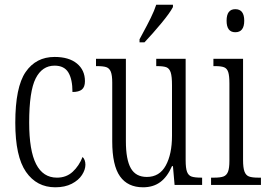

<svg xmlns="http://www.w3.org/2000/svg" viewBox="-20 -786 1138 816"><path d="M45 -264Q45 -416 89 -480Q133 -544 212 -544Q273 -544 307 -516Q341 -488 341 -441Q341 -416 328 -405.5Q315 -395 288 -395Q288 -449 270.5 -478Q253 -507 212 -507Q159 -507 131.5 -452.5Q104 -398 104 -265Q104 -146 133.5 -88.5Q163 -31 222 -31Q262 -31 289 -56Q316 -81 331 -119Q343 -107 343 -86Q343 -65 328.5 -42.5Q314 -20 285 -5Q256 10 215 10Q136 10 90.5 -55.5Q45 -121 45 -264Z M457 -185V-435Q457 -466 451 -481Q445 -496 432 -500.5Q419 -505 392 -505H388V-536H515V-186Q515 -108 536 -71Q557 -34 604 -34Q658 -34 684.5 -82.5Q711 -131 711 -209V-424Q711 -461 705.5 -478Q700 -495 687.5 -500Q675 -505 647 -505H644V-536H769V-105Q769 -71 775 -55.5Q781 -40 794.5 -35.5Q808 -31 836 -31H839V0H722L715 -80H711Q691 -34 661 -12Q631 10 588 10Q523 10 490 -36.5Q457 -83 457 -185ZM573 -619 588 -647Q605 -678 620.5 -709.5Q636 -741 644 -766H715V-756Q702 -731 665.5 -687Q629 -643 594 -606H573Z M943 -698Q943 -747 980 -747Q1018 -747 1018 -698Q1018 -649 980 -649Q943 -649 943 -698ZM877 -31H890Q917 -31 930 -36Q943 -41 949 -56Q955 -71 955 -103V-431Q955 -464 950 -479.5Q945 -495 932.5 -500Q920 -505 895 -505H887V-536H1013V-106Q1013 -73 1019 -57Q1025 -41 1038 -36Q1051 -31 1078 -31H1089V0H877Z"/></svg>

Font: Noto Serif CondLight
Style: Regular
Weight: 300
Width: 3
Designer: Monotype Design Team
Foundry: Monotype Imaging Inc.
Version: Version 1.001